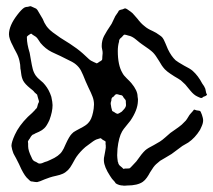

<svg xmlns="http://www.w3.org/2000/svg" viewBox="-20 -656 689 621"><path d="M637 -267Q637 -258 632.5 -248Q628 -238 627 -236Q611 -210 589 -195L570 -184Q567 -182 535 -158L515 -146L498 -136L485 -125Q477 -118 465 -98Q461 -90 455 -81.5Q449 -73 442 -68Q425 -56 391 -56Q389 -56 384.5 -55.5Q380 -55 377 -56Q372 -56 366.5 -57.5Q361 -59 356 -62Q354 -63 353 -65Q352 -67 351 -68Q341 -78 336 -87Q317 -116 316 -136V-140Q316 -146 317 -149Q318 -157 320.5 -168Q323 -179 322 -187Q321 -190 321.5 -193Q322 -196 321 -199Q320 -200 312 -204Q311 -205 308.5 -207Q306 -209 305 -209Q304 -209 292 -205Q284 -202 265 -187Q256 -181 248 -173Q231 -156 223 -142Q220 -137 213.5 -125Q207 -113 200 -106Q192 -98 183 -94Q174 -90 162 -87.5Q150 -85 141 -82Q132 -79 124.5 -76Q117 -73 110 -70Q101 -67 100 -67Q94 -67 84 -69Q80 -69 79 -70Q78 -70 71 -77Q61 -85 49 -109Q42 -125 32 -144Q30 -148 26.5 -154Q23 -160 22 -164Q19 -171 17 -184Q17 -196 28 -220Q41 -249 70 -278Q86 -292 93 -300Q94 -302 96.5 -304Q99 -306 100 -309Q101 -311 101.5 -314.5Q102 -318 103 -320Q104 -322 105 -324Q106 -326 106 -329Q106 -330 103 -339L100 -350L92 -357Q88 -363 77 -371Q61 -384 55 -395Q50 -405 48.5 -418Q47 -431 46 -434Q46 -447 43 -459Q40 -473 32 -487.5Q24 -502 22 -507Q9 -531 9 -545Q9 -573 36 -608Q49 -625 58 -631Q62 -633 65 -633.5Q68 -634 70 -634L78 -636Q80 -636 86 -633Q88 -632 91.5 -630.5Q95 -629 97 -628Q101 -625 105 -617Q107 -614 118 -595Q123 -582 130 -572Q138 -561 150.5 -551.5Q163 -542 175 -534Q182 -530 206 -514.5Q230 -499 248 -483Q254 -478 261.5 -470.5Q269 -463 274 -460L284 -455Q292 -451 293 -451Q294 -451 297 -453Q300 -455 301 -456Q303 -457 305.5 -458.5Q308 -460 310 -462Q311 -465 311 -473L312 -484Q312 -490 310.5 -496Q309 -502 309 -507Q309 -525 316.5 -539.5Q324 -554 341 -579L353 -604L362 -617Q364 -622 365 -622Q366 -623 370.5 -624.5Q375 -626 377 -626Q383 -629 385 -629Q388 -628 390 -627Q392 -626 393 -625Q405 -617 409 -613L424 -596Q436 -580 448 -571Q457 -563 473 -556Q486 -550 495 -543Q501 -539 504 -536Q510 -529 515 -516Q520 -503 523 -497Q534 -474 548 -461Q554 -456 575 -444Q595 -434 603 -427Q621 -411 634 -386Q641 -377 644 -369L647 -355Q647 -354 648.5 -352.5Q650 -351 649 -349Q648 -347 643.5 -345Q639 -343 638 -343Q634 -339 631 -339Q629 -339 624.5 -341Q620 -343 618 -344Q607 -349 596 -362.5Q585 -376 579 -383L565 -396Q558 -401 544 -409Q541 -411 531 -417.5Q521 -424 513 -432Q503 -443 495 -458Q483 -478 475 -486Q466 -495 439 -513Q433 -517 420 -528Q407 -539 395 -541Q386 -544 382 -544Q380 -543 377.5 -540Q375 -537 374 -536Q373 -535 370.5 -533Q368 -531 367 -529Q365 -527 365 -521Q361 -508 361 -491Q361 -445 376 -420Q380 -412 390 -402.5Q400 -393 405 -387Q425 -363 425 -344Q427 -334 426 -328Q425 -300 402 -266Q396 -258 387.5 -248Q379 -238 375 -231Q364 -212 360 -175L359 -154Q359 -147 361 -133Q362 -132 362.5 -129Q363 -126 364 -125Q365 -122 369 -119Q373 -116 375 -114Q379 -110 379 -110Q380 -109 384 -111H392Q398 -111 400 -112Q400 -112 406 -118L421 -134Q439 -160 450 -170Q458 -177 478 -187L497 -198Q505 -203 515 -212Q525 -221 531 -226Q538 -231 549.5 -239Q561 -247 568 -253Q581 -266 581 -266Q585 -271 589 -278Q593 -285 596 -288L604 -297Q605 -298 605.5 -299Q606 -300 607 -301Q608 -302 610 -301Q612 -300 613 -300Q615 -299 620 -298.5Q625 -298 627 -297Q629 -296 633 -285Q634 -282 635.5 -276.5Q637 -271 637 -267ZM284 -318Q284 -331 279.5 -343Q275 -355 266 -373L257 -393Q248 -416 242 -427.5Q236 -439 225 -448Q217 -455 193 -466L175 -475Q170 -477 163 -480.5Q156 -484 147 -488Q127 -498 111 -517Q108 -521 104 -527.5Q100 -534 96 -537L85 -544Q84 -545 83 -546Q82 -547 80 -547L78 -546Q76 -545 72 -542Q68 -539 67 -537V-534Q67 -514 76 -485Q78 -476 80 -462Q83 -444 86 -432.5Q89 -421 96 -411Q100 -405 112 -395Q120 -389 126 -381Q139 -365 146 -343Q150 -325 150 -316Q150 -295 140 -268Q131 -248 123 -241Q117 -235 106.5 -230Q96 -225 93 -224Q91 -222 88.5 -221.5Q86 -221 84 -219Q80 -215 78 -211Q76 -207 74 -205L71 -200Q70 -199 70.5 -196Q71 -193 71 -192V-183Q71 -169 82 -147Q83 -145 84 -142.5Q85 -140 88 -137Q90 -135 92.5 -134Q95 -133 97 -132Q99 -131 102 -129Q105 -127 107 -127H109Q115 -127 125 -132Q131 -133 143 -139Q171 -151 181 -167Q185 -172 193 -191Q204 -215 212 -223Q217 -229 226 -233.5Q235 -238 238 -240Q260 -251 266 -259Q276 -269 281 -293Q282 -297 283 -304.5Q284 -312 284 -318ZM386 -310Q388 -313 387.5 -318.5Q387 -324 387 -325V-329Q387 -333 380 -340Q377 -346 375 -347Q374 -348 370 -348.5Q366 -349 364 -350Q363 -350 360 -351Q357 -352 356 -351Q354 -351 351.5 -348.5Q349 -346 348 -344Q343 -342 342 -339Q340 -337 340 -330Q338 -326 338 -320Q338 -318 339 -314.5Q340 -311 340 -308L343 -297L350 -293Q351 -292 354.5 -290Q358 -288 359 -288H360Q363 -288 367.5 -291Q372 -294 374 -295Q384 -305 386 -310Z"/></svg>

Font: Rubik-Burned
Style: Regular
Weight: 400
Designer: NaN (generative design), Hubert & Fischer (Rubik source font outlines)
Foundry: NaN, Hubert & Fischer
Version: Version 1.000